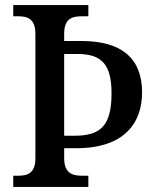

<svg xmlns="http://www.w3.org/2000/svg" viewBox="-20 -734 611 754"><path d="M32 0H327V-44H300C262 -44 232 -56 232 -113V-152H280C469 -152 538 -252 538 -371C538 -501 462 -573 300 -573H232V-601C232 -659 261 -670 300 -670H327V-714H32V-670H53C89 -670 119 -659 119 -601V-112C119 -55 89 -44 53 -44H32ZM274 -201H232V-522H285C382 -522 418 -478 418 -367C418 -242 376 -201 274 -201Z"/></svg>

Font: Noto Serif SemiCondensed Medium
Style: Regular
Weight: 500
Width: 4
Designer: Monotype Design Team
Foundry: Monotype Imaging Inc.
Version: Version 2.014